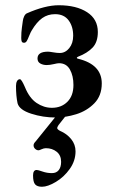

<svg xmlns="http://www.w3.org/2000/svg" viewBox="-20 -438 436 732"><path d="M47 -44Q41 -72 41 -110Q41 -122 45 -129Q49 -136 56 -136Q62 -136 75 -106Q92 -64 119.5 -45.5Q147 -27 178 -27Q214 -27 237 -50Q260 -73 260 -114Q260 -149 246.5 -173Q233 -197 205 -197Q199 -197 184.5 -193.5Q170 -190 158 -190Q144 -190 133.5 -196Q123 -202 123 -215Q123 -241 163 -241Q169 -241 183 -238.5Q197 -236 208 -236Q229 -236 244 -254.5Q259 -273 259 -302Q259 -337 241.5 -360.5Q224 -384 190 -384Q162 -384 141 -369Q120 -354 101 -322Q98 -318 91 -301Q86 -288 82 -281.5Q78 -275 72 -275Q65 -275 63 -279.5Q61 -284 61 -293Q61 -316 63.5 -332.5Q66 -349 67 -358Q68 -367 72 -375.5Q76 -384 82 -387Q152 -418 204 -418Q271 -418 312 -391.5Q353 -365 353 -316Q353 -277 332.5 -256Q312 -235 278 -222Q273 -220 273 -217.5Q273 -215 278 -214Q368 -192 368 -120Q368 -73 339.5 -44Q311 -15 270.5 -2.5Q230 10 192 10Q144 10 99 -4.5Q54 -19 47 -44ZM106 231Q106 210 120 210Q125 210 142 216Q159 222 178 222Q195 222 204 210.5Q213 199 213 179Q213 154 196 140.5Q179 127 155 127Q147 127 138.5 131Q130 135 127 135Q120 135 114 129.5Q108 124 108 116Q108 109 116 101L204 -8H240L203 39Q198 47 198 50Q198 55 209 61Q235 72 251.5 92.5Q268 113 268 139Q268 175 246 206Q224 237 193 255.5Q162 274 140 274Q122 274 114 265Q106 256 106 231Z"/></svg>

Font: EB Garamond Medium
Style: Regular
Weight: 500
Designer: Georg Duffner and Octavio Pardo
Foundry: Georg Duffner
Version: Version 1.000